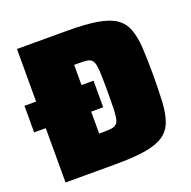

<svg xmlns="http://www.w3.org/2000/svg" viewBox="-132 -809 925 930"><g transform="rotate(-20 330.5 -344.0)"><path d="M51 0V-280H-9V-417H51V-688H306Q402 -688 462.5 -678Q523 -668 557 -645Q591 -622 606 -582.5Q621 -543 624.5 -484.5Q628 -426 628 -344Q628 -262 624.5 -203.5Q621 -145 606 -105.5Q591 -66 557 -43Q523 -20 462.5 -10Q402 0 306 0ZM285 -167H309Q334 -167 350 -169.5Q366 -172 375 -180.5Q384 -189 387.5 -208Q391 -227 392 -259.5Q393 -292 393 -343Q393 -395 392 -428Q391 -461 387.5 -480Q384 -499 375 -508Q366 -517 350 -519Q334 -521 309 -521H285V-417H347V-280H285Z"/></g></svg>

Font: Saira Thin Black
Style: Regular
Weight: 900
Version: Version 1.101